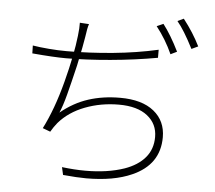

<svg xmlns="http://www.w3.org/2000/svg" viewBox="-58 -895 1115 997"><g transform="rotate(5 500.0 -396.0)"><path d="M358 -690Q353 -655 329 -541Q306 -444 290.5 -385Q275 -326 259 -289Q326 -344 401.5 -368.5Q477 -393 567 -393Q681 -393 743 -343Q805 -293 805 -208Q805 -65 664 -3Q570 39 427 39Q380 39 306 32L297 -8Q363 0 419 0Q535 0 622 -30Q690 -54 727.5 -98Q765 -142 765 -206Q765 -274 712.5 -315.5Q660 -357 564 -357Q470 -357 387.5 -325.5Q305 -294 253 -234Q235 -212 220 -186L180 -201Q233 -305 271 -450Q309 -595 320 -695Q325 -736 324 -763L372 -760Q365 -742 358 -690ZM267 -610Q387 -610 510.5 -622Q634 -634 744 -659V-617Q627 -596 499 -584.5Q371 -573 268 -573Q204 -573 92 -583L91 -624Q127 -618 176 -614Q225 -610 267 -610ZM840 -657 807 -641Q774 -715 723 -780L757 -795Q798 -742 840 -657ZM947 -694 913 -678Q865 -772 828 -816L860 -831Q913 -763 947 -694Z"/></g></svg>

Font: Merged Yaku Han JP ExtraLight
Style: Regular
Weight: 250
Designer: Ryoko NISHIZUKA 西塚涼子 (kana, bopomofo & ideographs); Paul D. Hunt (Latin, Greek & Cyrillic); Sandoll Communications 산돌커뮤니
Foundry: Adobe
Version: Version 2.004